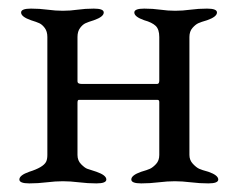

<svg xmlns="http://www.w3.org/2000/svg" viewBox="-20 -423 550 446"><path d="M350 -337Q350 -355 341.5 -363Q333 -371 315 -376Q292 -384 292 -394Q292 -403 315 -403Q335 -403 352.5 -400.5Q370 -398 387 -398Q404 -398 422.5 -400.5Q441 -403 461 -403Q484 -403 484 -394Q484 -384 461 -376Q447 -372 440.5 -369Q434 -366 427 -358Q420 -350 420 -337V-63Q420 -51 428 -42.5Q436 -34 442.5 -31Q449 -28 464 -24Q487 -16 487 -6Q487 3 464 3Q444 3 423.5 0.5Q403 -2 386 -2Q369 -2 348.5 0.5Q328 3 308 3Q285 3 285 -6Q285 -16 308 -24Q322 -28 328.5 -31Q335 -34 342.5 -42Q350 -50 350 -63V-186Q350 -191 346 -191H163Q160 -191 160 -184V-63Q160 -50 168.5 -41.5Q177 -33 182.5 -31Q188 -29 204 -24Q227 -16 227 -6Q227 3 204 3Q184 3 163.5 0.5Q143 -2 126 -2Q109 -2 88.5 0.5Q68 3 48 3Q25 3 25 -6Q25 -16 48 -24Q80 -34 87 -47Q90 -53 90 -63V-337Q90 -350 84 -358Q78 -366 71.5 -369Q65 -372 52 -376Q29 -384 29 -394Q29 -403 52 -403Q72 -403 90.5 -400.5Q109 -398 126 -398Q143 -398 160.5 -400.5Q178 -403 198 -403Q221 -403 221 -394Q221 -384 198 -376Q185 -372 178.5 -369Q172 -366 166 -358Q160 -350 160 -337V-234Q160 -228 170 -228H345Q350 -228 350 -236Z"/></svg>

Font: EB Garamond 08
Style: Regular
Weight: 400
Version: Version 0.016 ; ttfautohint (v1.5)